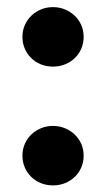

<svg xmlns="http://www.w3.org/2000/svg" viewBox="-20 -526 305 552"><path d="M44.5 -78.5Q44.5 -96.5 51.2 -112Q58 -127.5 69.8 -139Q81.5 -150.5 97.5 -157.2Q113.5 -164 132.5 -164Q151 -164 167 -157.2Q183 -150.5 195 -139Q207 -127.5 213.8 -112Q220.5 -96.5 220.5 -78.5Q220.5 -60.5 213.8 -44.8Q207 -29 195 -17.5Q183 -6 167 0.5Q151 7 132.5 7Q113.5 7 97.5 0.5Q81.5 -6 69.8 -17.5Q58 -29 51.2 -44.8Q44.5 -60.5 44.5 -78.5ZM44.5 -420Q44.5 -438 51.2 -453.5Q58 -469 69.8 -480.5Q81.5 -492 97.5 -498.8Q113.5 -505.5 132.5 -505.5Q151 -505.5 167 -498.8Q183 -492 195 -480.5Q207 -469 213.8 -453.5Q220.5 -438 220.5 -420Q220.5 -402 213.8 -386.2Q207 -370.5 195 -359Q183 -347.5 167 -341Q151 -334.5 132.5 -334.5Q113.5 -334.5 97.5 -341Q81.5 -347.5 69.8 -359Q58 -370.5 51.2 -386.2Q44.5 -402 44.5 -420Z"/></svg>

Font: Lato 2
Style: Regular
Weight: 900
Designer: Lukasz Dziedzic with Adam Twardoch and Botio Nikoltchev
Foundry: tyPoland Lukasz Dziedzic
Version: Version 2.015; 2015-08-06; http://www.latofonts.com/